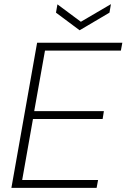

<svg xmlns="http://www.w3.org/2000/svg" viewBox="-20 -906 610 926"><path d="M35 0 159 -700H570L563 -662H197L145 -370H481L475 -332H139L87 -38H453L446 0ZM515 -886 508 -845 364 -760 250 -845 257 -885 370 -801Z"/></svg>

Font: DM Sans 9pt ExtraLight
Style: Italic
Weight: 250
Italic angle: -10°
Version: Version 4.004;gftools[0.9.30]